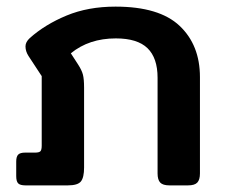

<svg xmlns="http://www.w3.org/2000/svg" viewBox="-20 -560 684 580"><path d="M29 -28V-72Q29 -87 35 -93Q41 -99 56 -99H86Q98 -99 102 -103Q106 -107 106 -120V-330L66 -391Q57 -405 57 -420Q57 -433 70 -445Q116 -486 181 -513Q246 -540 329 -540Q461 -540 522.5 -482Q584 -424 584 -327V-36Q584 -17 576 -8.5Q568 0 548 0H492Q472 0 464 -8.5Q456 -17 456 -36V-325Q456 -385 425.5 -414.5Q395 -444 330 -444Q249 -444 194 -399L216 -365Q227 -348 230.5 -334.5Q234 -321 234 -295V-54Q234 -24 224.5 -12Q215 0 185 0H57Q41 0 35 -6Q29 -12 29 -28Z"/></svg>

Font: Mitr
Style: Regular
Weight: 400
Designer: Thanarat Vachiruckul
Foundry: Cadson Demak
Version: Version 1.003